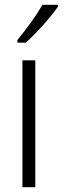

<svg xmlns="http://www.w3.org/2000/svg" viewBox="-20 -785 263 805"><path d="M128 0H74V-532H128ZM223 -757Q208 -735 184.5 -707Q161 -679 135 -652Q109 -625 88 -606H53V-617Q83 -654 110.5 -692Q138 -730 158 -765H223Z"/></svg>

Font: Noto Sans Khmer UI Condensed Light
Style: Regular
Weight: 300
Width: 3
Designer: Danh Hong and the Monotype Design Team
Foundry: Monotype Imaging Inc.
Version: Version 2.002; ttfautohint (v1.8.4.7-5d5b)